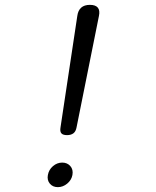

<svg xmlns="http://www.w3.org/2000/svg" viewBox="-20 -760 640 790"><path d="M229 -236 298 -694Q301 -717 314 -728.5Q327 -740 350 -740Q373 -740 382.5 -728.5Q392 -717 387 -694L295 -236Q292 -219 282 -211.5Q272 -204 256 -204Q239 -204 232.5 -211.5Q226 -219 229 -236ZM177 -40Q181 -62 198 -76.5Q215 -91 236 -91Q257 -91 269.5 -76.5Q282 -62 278 -40Q274 -19 256.5 -4.5Q239 10 218 10Q197 10 185 -4.5Q173 -19 177 -40Z"/></svg>

Font: Maple Mono NL ExtraLight
Style: Italic
Weight: 275
Italic angle: -10°
Monospace: yes
Designer: subframe7536
Version: Version 7.000